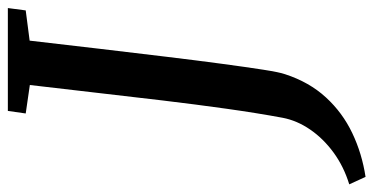

<svg xmlns="http://www.w3.org/2000/svg" viewBox="-341 -532 951 489"><g transform="rotate(-90 134.5 -287.5)"><path d="M-71.5 168 -90.5 126.5Q-45 112.5 -9.5 86.5Q26 60.5 49 27Q72 -6.5 79 -43Q91 -107.5 102 -185.8Q113 -264 123.2 -349.5Q133.5 -435 143.2 -521Q153 -607 162.5 -687L90 -697.5L96.5 -743H358.5L352.5 -697.5L275.5 -687.5Q265 -596 254.5 -507.2Q244 -418.5 234.5 -339.8Q225 -261 216.5 -197.8Q208 -134.5 201.5 -92.8Q195 -51 190 -37Q170 24.5 131 67Q92 109.5 40 134.2Q-12 159 -71.5 168Z"/></g></svg>

Font: Merriweather Light 18pt Medium
Style: Italic
Weight: 500
Italic angle: -7.8°
Version: Version 2.101